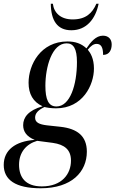

<svg xmlns="http://www.w3.org/2000/svg" viewBox="-82 -768 618 1028"><path d="M300 -606C382 -606 430 -668 446 -748H434C412 -697 377 -664 307 -664C243 -664 207 -699 201 -748H190C191 -659 224 -606 300 -606ZM136 240C302 240 383 152 383 44C383 -41 330 -79 243 -89L169 -97C128 -102 106 -112 106 -138C106 -161 121 -178 156 -195C168 -192 191 -188 218 -188C361 -188 421 -313 421 -401C421 -454 403 -484 388 -502C404 -522 419 -533 435 -533C459 -533 470 -515 470 -474C505 -474 516 -503 516 -530C516 -556 501 -577 469 -577C431 -577 403 -542 381 -509C353 -535 321 -546 279 -546C136 -546 71 -422 71 -325C71 -265 95 -222 146 -199C69 -177 42 -139 42 -98C42 -65 59 -37 104 -19C0 -12 -62 36 -62 115C-62 195 1 240 136 240ZM220 -198C177 -198 161 -236 161 -309C161 -409 196 -536 275 -536C311 -536 330 -508 330 -436C330 -313 293 -198 220 -198ZM142 230C53 230 20 180 20 114C20 47 59 3 117 -14L201 -3C263 6 298 33 298 92C298 163 250 230 142 230Z"/></svg>

Font: Noto Serif Display Condensed Medium
Style: Italic
Weight: 500
Width: 3
Italic angle: -12°
Designer: Monotype Design Team
Foundry: Monotype Imaging Inc.
Version: Version 2.009